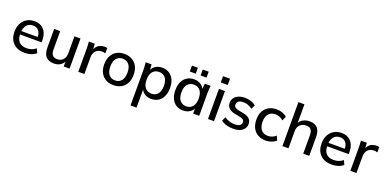

<svg xmlns="http://www.w3.org/2000/svg" viewBox="-6 -1770 6074 3020"><g transform="rotate(20 3031.5 -260.0)"><path d="M307 9Q185 9 115 -60Q45 -129 45 -251Q45 -330 75.5 -389Q106 -448 160.5 -480.5Q215 -513 287 -513Q358 -513 406 -483Q454 -453 479 -398.5Q504 -344 504 -270V-238H124V-296H435L418 -283Q418 -358 384.5 -399.5Q351 -441 288 -441Q218 -441 180 -392.5Q142 -344 142 -259V-249Q142 -160 185.5 -115Q229 -70 309 -70Q353 -70 391.5 -82.5Q430 -95 465 -124L498 -55Q463 -24 413 -7.5Q363 9 307 9Z M799 9Q708 9 662.5 -40.5Q617 -90 617 -193V-504H718V-195Q718 -132 744 -102Q770 -72 823 -72Q883 -72 920 -112Q957 -152 957 -218V-504H1058V0H960V-108H973Q952 -52 906 -21.5Q860 9 799 9Z M1204 0V-379Q1204 -410 1202.5 -441.5Q1201 -473 1198 -504H1296L1307 -374H1291Q1301 -421 1325 -452Q1349 -483 1383.5 -498Q1418 -513 1456 -513Q1472 -513 1483 -511.5Q1494 -510 1505 -507L1504 -417Q1487 -424 1474.5 -425.5Q1462 -427 1444 -427Q1400 -427 1369 -407.5Q1338 -388 1322 -355Q1306 -322 1306 -284V0Z M1792 9Q1717 9 1662 -22.5Q1607 -54 1577 -112.5Q1547 -171 1547 -252Q1547 -333 1577 -391.5Q1607 -450 1662 -481.5Q1717 -513 1792 -513Q1867 -513 1922.5 -481.5Q1978 -450 2008.5 -391.5Q2039 -333 2039 -252Q2039 -171 2008.5 -112.5Q1978 -54 1922.5 -22.5Q1867 9 1792 9ZM1792 -70Q1858 -70 1897 -116Q1936 -162 1936 -252Q1936 -342 1897 -387.5Q1858 -433 1792 -433Q1727 -433 1688 -387.5Q1649 -342 1649 -252Q1649 -162 1687.5 -116Q1726 -70 1792 -70Z M2157 216V-383Q2157 -412 2154.5 -442.5Q2152 -473 2149 -504H2247L2257 -390H2246Q2262 -447 2310.5 -480Q2359 -513 2426 -513Q2493 -513 2543 -481.5Q2593 -450 2620.5 -392Q2648 -334 2648 -252Q2648 -171 2620.5 -112Q2593 -53 2543 -22Q2493 9 2426 9Q2360 9 2311.5 -23.5Q2263 -56 2247 -112H2258V216ZM2401 -70Q2467 -70 2506.5 -116Q2546 -162 2546 -252Q2546 -342 2506.5 -387.5Q2467 -433 2401 -433Q2335 -433 2295.5 -387.5Q2256 -342 2256 -252Q2256 -162 2295.5 -116Q2335 -70 2401 -70Z M2959 9Q2892 9 2842 -22Q2792 -53 2764.5 -112Q2737 -171 2737 -252Q2737 -334 2764.5 -392Q2792 -450 2842 -481.5Q2892 -513 2959 -513Q3025 -513 3074 -480Q3123 -447 3139 -390H3128L3138 -504H3236Q3233 -473 3230.5 -442.5Q3228 -412 3228 -383V0H3127V-112H3138Q3122 -56 3072.5 -23.5Q3023 9 2959 9ZM2984 -70Q3049 -70 3088.5 -116Q3128 -162 3128 -252Q3128 -342 3088.5 -387.5Q3049 -433 2984 -433Q2918 -433 2878.5 -387.5Q2839 -342 2839 -252Q2839 -162 2878 -116Q2917 -70 2984 -70ZM3032 -604V-703H3131V-604ZM2851 -604V-703H2950V-604Z M3375 0V-504H3476V0ZM3367 -609V-714H3484V-609Z M3797 9Q3734 9 3681 -7Q3628 -23 3593 -52L3624 -121Q3661 -93 3706 -79Q3751 -65 3798 -65Q3853 -65 3881 -84.5Q3909 -104 3909 -138Q3909 -164 3891.5 -180Q3874 -196 3834 -204L3738 -223Q3674 -237 3641 -271Q3608 -305 3608 -358Q3608 -403 3632.5 -438Q3657 -473 3702.5 -493Q3748 -513 3809 -513Q3865 -513 3913 -497Q3961 -481 3993 -451L3961 -384Q3930 -410 3891 -424.5Q3852 -439 3812 -439Q3756 -439 3729 -418Q3702 -397 3702 -363Q3702 -337 3718.5 -320.5Q3735 -304 3771 -295L3867 -276Q3935 -262 3969 -230Q4003 -198 4003 -144Q4003 -97 3977 -62Q3951 -27 3905 -9Q3859 9 3797 9Z M4343 9Q4267 9 4210.5 -22.5Q4154 -54 4123.5 -113.5Q4093 -173 4093 -255Q4093 -336 4124 -394Q4155 -452 4211 -482.5Q4267 -513 4343 -513Q4392 -513 4438 -496.5Q4484 -480 4514 -450L4481 -379Q4453 -406 4418 -419.5Q4383 -433 4350 -433Q4278 -433 4237 -387Q4196 -341 4196 -254Q4196 -166 4237 -119Q4278 -72 4350 -72Q4382 -72 4417 -84.5Q4452 -97 4481 -125L4514 -54Q4483 -24 4436.5 -7.5Q4390 9 4343 9Z M4621 0V-736H4722V-397H4708Q4730 -454 4779 -483.5Q4828 -513 4892 -513Q4982 -513 5026 -463.5Q5070 -414 5070 -314V0H4969V-308Q4969 -373 4943.5 -402.5Q4918 -432 4863 -432Q4799 -432 4760.5 -392.5Q4722 -353 4722 -288V0Z M5447 9Q5325 9 5255 -60Q5185 -129 5185 -251Q5185 -330 5215.5 -389Q5246 -448 5300.5 -480.5Q5355 -513 5427 -513Q5498 -513 5546 -483Q5594 -453 5619 -398.5Q5644 -344 5644 -270V-238H5264V-296H5575L5558 -283Q5558 -358 5524.5 -399.5Q5491 -441 5428 -441Q5358 -441 5320 -392.5Q5282 -344 5282 -259V-249Q5282 -160 5325.5 -115Q5369 -70 5449 -70Q5493 -70 5531.5 -82.5Q5570 -95 5605 -124L5638 -55Q5603 -24 5553 -7.5Q5503 9 5447 9Z M5758 0V-379Q5758 -410 5756.5 -441.5Q5755 -473 5752 -504H5850L5861 -374H5845Q5855 -421 5879 -452Q5903 -483 5937.5 -498Q5972 -513 6010 -513Q6026 -513 6037 -511.5Q6048 -510 6059 -507L6058 -417Q6041 -424 6028.5 -425.5Q6016 -427 5998 -427Q5954 -427 5923 -407.5Q5892 -388 5876 -355Q5860 -322 5860 -284V0Z"/></g></svg>

Font: Mulish ExtraLight SemiBold
Style: Regular
Weight: 600
Version: Version 3.603